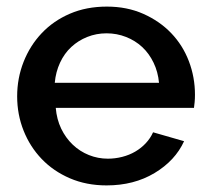

<svg xmlns="http://www.w3.org/2000/svg" viewBox="-20 -552 635 582"><path d="M303 10Q242 10 192 -11.5Q142 -33 106.5 -70Q71 -107 51.5 -156Q32 -205 32 -260Q32 -315 51.5 -364.5Q71 -414 106.5 -451.5Q142 -489 192 -510.5Q242 -532 304 -532Q365 -532 414.5 -510Q464 -488 499 -451.5Q534 -415 552.5 -366.5Q571 -318 571 -265Q571 -253 570 -242.5Q569 -232 568 -225H149Q152 -190 165.5 -162Q179 -134 200.5 -113.5Q222 -93 249.5 -82Q277 -71 307 -71Q329 -71 350.5 -76.5Q372 -82 390 -92.5Q408 -103 422 -118Q436 -133 444 -151L538 -124Q511 -65 448.5 -27.5Q386 10 303 10ZM462 -301Q459 -334 445.5 -362Q432 -390 411 -409.5Q390 -429 362 -440Q334 -451 303 -451Q272 -451 244.5 -440Q217 -429 196 -409.5Q175 -390 162 -362Q149 -334 146 -301Z"/></svg>

Font: Oxford Sans SemiBold
Style: Regular
Weight: 600
Designer: Matt McInerney, Pablo Impallari, Rodrigo Fuenzalida
Foundry: Matt McInerney, Pablo Impallari, Rodrigo Fuenzalida
Version: Version 3.000g; ttfautohint (v1.5) -l 8 -r 28 -G 28 -x 14 -D